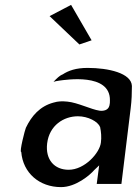

<svg xmlns="http://www.w3.org/2000/svg" viewBox="-20 -763 572 786"><path d="M236 -458H235C224 -453 213 -443 199 -428C205 -430 215 -432 223 -433C247 -436 432 -466 430 -352C430 -345 430 -338 428 -331C423 -310 401 -308 387 -310C353 -315 298 -343 256 -347C234 -349 219 -349 199 -343C143 -328 109 -288 86 -240C83 -235 58 -139 67 -141C74 -55 141 3 230 3C291 3 349 -47 366 -67L386 -86L376 -10H477L515 -320C519 -352 520 -382 520 -411C518 -464 423 -485 339 -485C291 -485 260 -474 236 -458ZM261 -68C203 -68 165 -109 173 -176C182 -250 241 -287 299 -287C341 -287 381 -265 389 -244L390 -243V-242C394 -223 396 -201 393 -179C388 -137 327 -68 261 -68ZM355 -598 271 -743 183 -697 305 -581Z"/></svg>

Font: Bluebird
Style: LiNrwObl
Weight: 300
Designer: Jasper
Foundry: Cannot Into Space Fonts
Version: Version 0.98